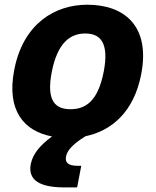

<svg xmlns="http://www.w3.org/2000/svg" viewBox="-20 -573 660 814"><path d="M578.5 -257.5C618.5 -463 507 -553 350 -553C213 -553 78.5 -473 40.5 -277.5C6.5 -104 81.5 -17 200.5 5.5C147 45 119 81 110.5 122.5C101 172.5 122 221.5 252 221.5H307L324.5 130H310C265.5 130 255.5 113.5 260 90.5C265 65.5 285.5 40 342.5 4.5C451.5 -18 547.5 -97 578.5 -257.5ZM419.5 -268C395 -142.5 341.5 -110 279 -110C216.5 -110 175 -142.5 199.5 -268C224 -393.5 279 -431 341.5 -431C404 -431 444 -393.5 419.5 -268Z"/></svg>

Font: Monaspace Neon ExtraBold
Style: Italic
Weight: 800
Italic angle: -11°
Designer: Riley Cran & the Lettermatic Team
Foundry: Lettermatic
Version: Version 1.200 (Monaspace Neon)